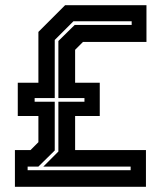

<svg xmlns="http://www.w3.org/2000/svg" viewBox="-20 -720 642 740"><path d="M37.5 0V-141.5H97.5L128 -172V-273H48.5V-401H128V-597L231 -700H544.5V-558.5H300L269.5 -528V-401H364.5V-273H269.5V-141.5H542.5V0ZM86.5 -64H483.5V-78H147L205 -136V-328H305.5V-342H205V-562L268 -624H487.5V-638H263L191 -566V-342H113.5V-328H191V-140L128 -78H86.5Z"/></svg>

Font: Tourney Thin
Style: Bold
Weight: 700
Version: Version 1.015